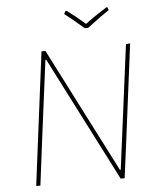

<svg xmlns="http://www.w3.org/2000/svg" viewBox="-56 -867 752 915"><g transform="rotate(-5 320.0 -409.5)"><path d="M492 -819 497 -805Q460 -781 392 -729H376Q324 -774 284 -805L292 -819H297Q337 -790 384 -749Q431 -784 487 -819ZM585 -638 526 -176 503 0H484L180 -595H176L125 -199L100 0H80L104 -190L161 -637H180L484 -42H488L565 -636Z"/></g></svg>

Font: Alegreya Sans SC Thin
Style: Italic
Weight: 100
Italic angle: -7°
Designer: Juan Pablo del Peral
Foundry: Huerta Tipografica
Version: Version 2.007